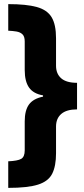

<svg xmlns="http://www.w3.org/2000/svg" viewBox="-20 -744 407 932"><path d="M20 39Q66 37 83 27Q100 17 100 -14V-155Q100 -208 120.5 -236.5Q141 -265 189 -275V-281Q142 -289 121 -319Q100 -349 100 -404V-543Q100 -567 89 -577.5Q78 -588 60 -591Q42 -594 20 -595V-724Q108 -724 158.5 -710Q209 -696 230.5 -660.5Q252 -625 252 -558V-425Q252 -386 277 -364Q302 -342 354 -342V-213Q303 -213 277.5 -191Q252 -169 252 -130V0Q252 62 233.5 99Q215 136 165 152Q115 168 20 168Z"/></svg>

Font: Noto Sans Lao UI ExtCond Blk
Style: Regular
Weight: 900
Width: 2
Designer: Monotype Design Team
Foundry: Monotype Imaging Inc.
Version: Version 2.000; ttfautohint (v1.8.4.7-5d5b)